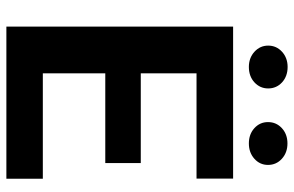

<svg xmlns="http://www.w3.org/2000/svg" viewBox="-180 -742 922 602"><g transform="rotate(90 281.0 -441.0)"><path d="M540.5 -114.3V0H63.5V-710.9H540V-596.2H210V-421.4H491.2V-310.1H210V-114.3ZM123 -820.8Q123 -846.7 142.3 -864.3Q161.6 -881.8 189.9 -881.8Q219.2 -881.8 238.3 -864.3Q257.3 -846.7 257.3 -820.8Q257.3 -795.4 238.3 -777.8Q219.2 -760.3 189.9 -760.3Q161.6 -760.3 142.3 -777.8Q123 -795.4 123 -820.8ZM362.8 -820.3Q362.8 -846.2 381.8 -863.8Q400.9 -881.3 429.7 -881.3Q458.5 -881.3 477.8 -863.8Q497.1 -846.2 497.1 -820.3Q497.1 -794.9 477.8 -777.6Q458.5 -760.3 429.7 -760.3Q400.9 -760.3 381.8 -777.6Q362.8 -794.9 362.8 -820.3Z"/></g></svg>

Font: Vazirmatn RD UI
Style: Bold
Weight: 700
Designer: Saber Rastikerdar
Foundry: Saber Rastikerdar
Version: Version 33.003